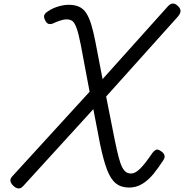

<svg xmlns="http://www.w3.org/2000/svg" viewBox="-20 -1038 1036 1080"><path d="M706 17Q662 17 632.5 -6Q603 -29 582.5 -82.5Q562 -136 543 -227L505 -424L111 8Q98 23 83.5 22Q69 21 54 6Q40 -8 38.5 -20.5Q37 -33 49 -46L484 -522L434 -788Q422 -849 411 -879.5Q400 -910 387.5 -919.5Q375 -929 355 -929Q338 -929 316 -921.5Q294 -914 278 -906Q262 -900 251 -904.5Q240 -909 232 -928Q224 -946 231 -957Q238 -968 252 -976Q278 -993 309 -1002Q340 -1011 366 -1011Q401 -1011 425 -1000Q449 -989 465 -964.5Q481 -940 493 -901Q505 -862 516 -806L557 -593L924 -1002Q938 -1018 953 -1018Q968 -1018 983 -1002Q996 -989 995.5 -975Q995 -961 980 -944L577 -495L626 -248Q638 -190 647.5 -153.5Q657 -117 667.5 -97Q678 -77 690 -69.5Q702 -62 718 -62Q740 -62 767.5 -88.5Q795 -115 836 -176Q844 -188 855.5 -194.5Q867 -201 885 -188Q901 -178 905 -165Q909 -152 898 -136Q872 -95 843.5 -60Q815 -25 781 -4Q747 17 706 17Z"/></svg>

Font: Playwrite CA
Style: Regular
Weight: 400
Designer: Veronika Burian, José Scaglione
Foundry: TypeTogether
Version: Version 1.002